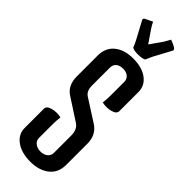

<svg xmlns="http://www.w3.org/2000/svg" viewBox="-284 -858 882 882"><g transform="rotate(45 157.0 -417.0)"><path d="M31 -419V-554Q31 -604 65 -632Q99 -660 156.5 -660Q214 -660 248 -634.5Q282 -609 282 -568V-444Q282 -426 256 -419Q242 -415 228 -415Q214 -415 200 -418Q203 -442 203 -469V-554Q203 -573 190 -583.5Q177 -594 156 -594Q135 -594 122.5 -583.5Q110 -573 110 -554V-437Q110 -402 133 -388L239 -320Q284 -292 284 -234V-96Q284 -46 249 -18Q214 10 156.5 10Q99 10 64 -15.5Q29 -41 29 -82V-206Q29 -224 55 -231Q69 -235 83 -235Q97 -235 111 -232Q108 -208 108 -181V-96Q108 -78 122 -67Q136 -56 157 -56Q178 -56 191.5 -67Q205 -78 205 -96V-209Q205 -248 178 -265L72 -334Q31 -360 31 -419ZM218 -844Q260 -829 260 -818Q260 -815 258 -812L214 -730L198 -695Q184 -688 157 -688Q130 -688 120 -696Q115 -712 105 -730L61 -812Q59 -815 59 -819Q59 -823 64 -826L101 -844Q107 -830 118 -814L159 -754L201 -814Z"/></g></svg>

Font: el_Medula One
Style: Regular
Weight: 400
Designer: Luciano Vergara
Foundry: Luciano Vergara
Version: Version 1.002 August 17, 2020